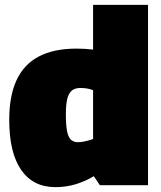

<svg xmlns="http://www.w3.org/2000/svg" viewBox="-20 -760 662 790"><path d="M391 2 366 -35Q329 -13 290 -1.5Q251 10 208 10Q116 10 67 -61Q18 -132 18 -267Q18 -365 48 -430Q78 -495 139.5 -527.5Q201 -560 295 -560Q312 -560 329.5 -559Q347 -558 363 -556V-740H589V2ZM363 -188V-389Q350 -394 337 -396Q324 -398 310 -398Q290 -398 277 -388.5Q264 -379 257.5 -356Q251 -333 251 -290Q251 -245 256 -220Q261 -195 272 -185Q283 -175 300 -175Q309 -175 319 -176.5Q329 -178 340.5 -181Q352 -184 363 -188Z"/></svg>

Font: Georama Black
Style: Regular
Weight: 900
Designer: Jean-Baptiste Levee
Foundry: Production Type
Version: Version 1.001